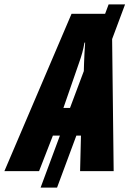

<svg xmlns="http://www.w3.org/2000/svg" viewBox="-80 -780 599 875"><path d="M-60 0 246 -717H399L415 -760H490L431 -602L438 0H285L289 -162H268L180 75H105L193 -162H161L98 0ZM209 -288H239L302 -456L303 -491Q304 -515 305 -537.5Q306 -560 308 -586H305Q301 -562 295 -540Q289 -518 280 -493Z"/></svg>

Font: Noto Sans ExtraCondensed ExtraBold
Style: Italic
Weight: 800
Width: 2
Italic angle: -12°
Designer: Monotype Design Team
Foundry: Monotype Imaging Inc.
Version: Version 2.013; ttfautohint (v1.8.4.7-5d5b)